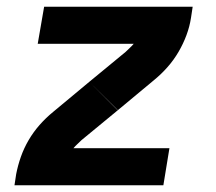

<svg xmlns="http://www.w3.org/2000/svg" viewBox="-20 -550 640 570"><path d="M330 -223 245 -307 353 -396Q359 -402 365 -407.5Q371 -413 377 -420H92L111 -530H552L547 -497Q543 -471 533.5 -445.5Q524 -420 510 -396Q496 -372 477.5 -351Q459 -330 437 -312ZM23 0 28 -33Q33 -59 42 -84.5Q51 -110 65 -134Q79 -158 97.5 -179Q116 -200 138 -218L245 -307L328 -224L330 -223L222 -134Q216 -128 210 -122.5Q204 -117 198 -110H483L465 0Z"/></svg>

Font: Iosevka Curly XBdEx
Style: Italic
Weight: 800
Width: 7
Italic angle: -9°
Monospace: yes
Designer: Belleve Invis
Foundry: Belleve Invis
Version: Version 11.1.0; ttfautohint (v1.8.3)